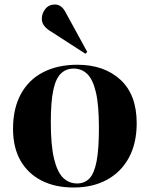

<svg xmlns="http://www.w3.org/2000/svg" viewBox="-20 -820 666 854"><path d="M307 14Q225 14 164.5 -17Q104 -48 71 -106Q38 -164 38 -247Q38 -338 73 -402Q108 -466 172.5 -499Q237 -532 324 -532Q443 -532 515.5 -465.5Q588 -399 588 -272Q588 -183 553.5 -119Q519 -55 456 -20.5Q393 14 307 14ZM323 -4Q356 -4 377.5 -26Q399 -48 409.5 -102Q420 -156 420 -251Q420 -353 406.5 -410Q393 -467 368 -491Q343 -515 308 -515Q274 -515 251 -493Q228 -471 217 -419Q206 -367 206 -277Q206 -173 220.5 -113.5Q235 -54 261 -29Q287 -4 323 -4ZM360 -581 208 -679Q189 -690 177.5 -704Q166 -718 166 -737Q166 -760 181.5 -780Q197 -800 225 -800Q238 -800 250 -792Q262 -784 273 -763L368 -589Z"/></svg>

Font: Literata 72pt
Style: Bold
Weight: 700
Designer: Latin by Veronika Burian and Jose Scaglione. Greek by Irene Vlachou. Cyrillic by Vera Evstafieva.
Foundry: TypeTogether
Version: Version 3.002